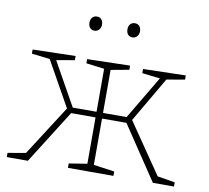

<svg xmlns="http://www.w3.org/2000/svg" viewBox="-80 -817 988 906"><g transform="rotate(10 414.0 -363.5)"><path d="M561 -275 726 -34 810 -20V0H709L537 -257H420V-35L520 -21V0H302V-21L389 -35V-257H272L110 0H9V-20L95 -35L249 -275L128 -491L41 -501V-521L246 -526V-506L159 -491L275 -284H389V-490L302 -501V-521L507 -526V-506L420 -490V-284H533L656 -491L570 -501V-521L774 -526V-506L687 -491ZM283 -693Q283 -709 291.5 -718Q300 -727 313 -727Q327 -727 335 -718Q343 -709 343 -693Q343 -678 334 -668.5Q325 -659 313 -659Q299 -659 291 -668Q283 -677 283 -693ZM465 -693Q465 -709 473.5 -718Q482 -727 495 -727Q509 -727 517 -718Q525 -709 525 -693Q525 -678 516 -668.5Q507 -659 495 -659Q481 -659 473 -668Q465 -677 465 -693Z"/></g></svg>

Font: Bitter Pro ExtraLight
Style: Regular
Weight: 275
Designer: Sol Matas, and Bitter project Authors
Foundry: Sol Matas
Version: Version 1.010